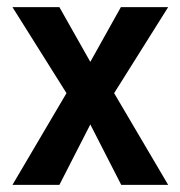

<svg xmlns="http://www.w3.org/2000/svg" viewBox="-20 -520 507 540"><path d="M147 0H15L167 -258L15 -500H147L234 -346L320 -500H453L301 -258L453 0H321L234 -170Z"/></svg>

Font: Epunda Sans SemiBold
Style: Regular
Weight: 600
Designer: Simon Atzbach
Foundry: typofactur
Version: Version 2.204; ttfautohint (v1.8.4.7-5d5b)